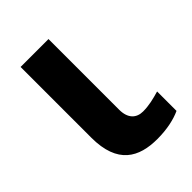

<svg xmlns="http://www.w3.org/2000/svg" viewBox="-168 -627 720 720"><g transform="rotate(-45 192.0 -267.0)"><path d="M217 -544H69V-169C69 -29 144 10 241 10C293 10 336 0 366 -14V-117C335 -108 307 -101 276 -101C241 -101 217 -123 217 -169Z"/></g></svg>

Font: Noto Sans Display
Style: Bold
Weight: 700
Designer: Monotype Design Team
Foundry: Monotype Imaging Inc.
Version: Version 1.900